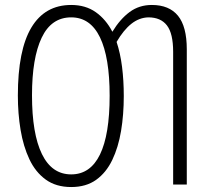

<svg xmlns="http://www.w3.org/2000/svg" viewBox="-20 -744 842 774"><path d="M479 -357Q479 -282 468 -216Q457 -150 432.5 -99Q408 -48 367.5 -19Q327 10 267 10Q206 10 164.5 -20Q123 -50 98.5 -102Q74 -154 63 -220Q52 -286 52 -359Q52 -542 106.5 -633Q161 -724 267 -724Q325 -724 366 -695Q407 -666 433 -616Q464 -667 502.5 -695.5Q541 -724 592 -724Q662 -724 697.5 -680.5Q733 -637 733 -545V0H678V-535Q678 -609 653 -641.5Q628 -674 578 -674Q541 -673 509.5 -648Q478 -623 450 -575Q465 -530 472 -474.5Q479 -419 479 -357ZM109 -360Q109 -205 149 -123Q189 -41 267 -41Q344 -41 383 -121Q422 -201 422 -358Q422 -513 383 -593.5Q344 -674 267 -674Q187 -674 148 -592Q109 -510 109 -360Z"/></svg>

Font: Noto Sans ExtraCondensed Light
Style: Regular
Weight: 300
Width: 2
Designer: Monotype Design Team
Foundry: Monotype Imaging Inc.
Version: Version 2.013; ttfautohint (v1.8.4.7-5d5b)